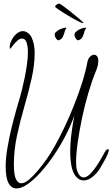

<svg xmlns="http://www.w3.org/2000/svg" viewBox="-20 -966 632 1080"><path d="M73 94Q45 94 28.5 65Q12 36 12 -30Q12 -75 21.5 -132.5Q31 -190 45 -247Q59 -304 72.5 -351.5Q86 -399 94 -425Q97 -436 104 -463.5Q111 -491 118.5 -527.5Q126 -564 131.5 -602.5Q137 -641 137 -673Q137 -705 129.5 -727Q122 -749 104 -749Q91 -749 79 -738.5Q67 -728 57 -715.5Q47 -703 41 -695.5Q35 -688 35 -695Q33 -713 43 -735.5Q53 -758 71 -774.5Q89 -791 109 -791Q120 -791 130 -785Q148 -776 157.5 -756Q167 -736 171 -713Q175 -690 175 -670Q175 -600 157.5 -523Q140 -446 116.5 -365Q93 -284 75.5 -202.5Q58 -121 58 -41Q58 17 69.5 41Q81 65 99 65Q119 65 143.5 44Q168 23 194 -8Q220 -39 241 -69Q262 -98 288.5 -145Q315 -192 343 -251Q371 -310 396.5 -374Q422 -438 442 -501Q462 -564 472 -619Q476 -637 487 -647.5Q498 -658 509 -658Q519 -658 526 -649.5Q533 -641 533 -623Q533 -612 530 -597.5Q527 -583 519 -565Q497 -511 476.5 -441.5Q456 -372 441 -300Q426 -228 417 -164Q408 -100 408 -56Q408 -23 414 -6Q421 15 430.5 23.5Q440 32 450 32Q467 32 485.5 14Q504 -4 521 -29Q538 -54 550.5 -76.5Q563 -99 568 -108Q579 -127 586 -127Q590 -127 591.5 -123.5Q593 -120 591 -115Q588 -102 578 -82Q568 -62 557.5 -44.5Q547 -27 543 -20Q530 3 504 26Q478 49 450 49Q440 49 429.5 44.5Q419 40 410 30Q390 8 382.5 -29.5Q375 -67 375 -111Q375 -164 382.5 -219Q390 -274 398 -316Q378 -259 347.5 -200.5Q317 -142 281 -89.5Q245 -37 207.5 4.5Q170 46 135 70Q100 94 73 94ZM312 -740Q305 -737 296.5 -748Q288 -759 288 -771Q288 -780 294.5 -785.5Q301 -791 306 -795Q316 -802 334 -807.5Q352 -813 353 -808Q355 -804 354 -805.5Q353 -807 349.5 -802Q346 -797 339 -772Q336 -763 331 -754.5Q326 -746 312 -740ZM423 -740Q416 -737 407.5 -748Q399 -759 399 -771Q399 -780 405.5 -785.5Q412 -791 417 -795Q427 -802 445 -807.5Q463 -813 464 -808Q466 -804 465 -805.5Q464 -807 460.5 -802Q457 -797 450 -772Q447 -763 442 -754.5Q437 -746 423 -740ZM446 -836Q441 -836 423.5 -844.5Q406 -853 383.5 -866Q361 -879 339.5 -892.5Q318 -906 304 -916Q290 -926 290 -928Q290 -934 298.5 -940Q307 -946 312 -946Q316 -946 331 -935.5Q346 -925 366 -909Q386 -893 405.5 -877Q425 -861 437.5 -850Q450 -839 450 -838Q450 -836 446 -836Z"/></svg>

Font: Inspiration
Style: Regular
Weight: 400
Designer: Robert E. Leuschke
Foundry: Robert E. Leuschke
Version: Version 2.010; ttfautohint (v1.8.3)